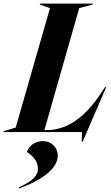

<svg xmlns="http://www.w3.org/2000/svg" viewBox="-75 -732 614 1064"><path d="M-55 0H379L378 53H383L514 -250H508L490 -224C395 -76 293 -11 183 -11H171L364 -687L439 -707V-712H146V-707L202 -687L12 -25L-55 -5ZM29 307 32 312C166 263 245 199 245 130C245 85 210 50 163 50C118 50 87 75 74 110C112 135 135 164 135 203C135 245 100 274 29 307Z"/></svg>

Font: Nyght Serif Bold Italic
Style: Regular
Weight: 700
Italic angle: -16°
Designer: Maksym Kobuzan
Version: Version 0.410;Glyphs 3.1.2 (3151)